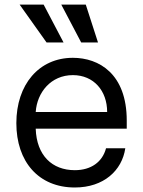

<svg xmlns="http://www.w3.org/2000/svg" viewBox="-20 -804 622 835"><path d="M305.4 11.4C431.1 11.4 510.7 -62.5 524.9 -159.1H441.1C425.4 -99.4 375.7 -63.9 305.4 -63.9C207 -63.9 139.2 -127.5 135.3 -244.3H531.2V-279.8C531.2 -483 410.5 -552.6 296.9 -552.6C149.1 -552.6 51.1 -436.1 51.1 -268.5C51.1 -100.9 147.7 11.4 305.4 11.4ZM65.3 -784.1 182.5 -619.3H256.4L169.7 -784.1ZM135.3 -316.8C141 -401.6 201 -477.3 296.9 -477.3C387.8 -477.3 446 -409.1 446 -316.8ZM246.4 -784.1 333.1 -619.3H406.2L353 -784.1Z"/></svg>

Font: Magic Ui Pro
Style: Regular
Weight: 400
Designer: Stefan Endress, Andreas Faust
Version: Version 1.000;FEAKit 1.0